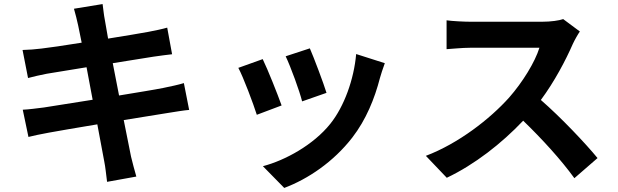

<svg xmlns="http://www.w3.org/2000/svg" viewBox="-20 -833 3040 945"><path d="M885 -424C859 -416 822 -408 783 -400C738 -391 656 -378 566 -363L535 -522L735 -554C765 -558 805 -564 827 -566L803 -697C779 -690 741 -682 709 -676C673 -669 597 -657 512 -643C504 -688 498 -721 496 -735C491 -759 488 -793 485 -813L344 -790C360 -735 371 -679 382 -623C296 -609 219 -598 184 -594C153 -590 123 -588 91 -587L118 -449C148 -457 175 -463 210 -470C241 -475 318 -488 406 -502L436 -342C335 -326 242 -311 196 -304C164 -300 119 -294 92 -293L120 -159C143 -165 177 -172 220 -180C263 -188 357 -204 459 -221C475 -137 488 -68 493 -39C499 -10 502 24 507 62L651 36C642 4 632 -32 625 -62C619 -93 605 -160 589 -242C677 -256 758 -269 806 -277C844 -283 885 -290 911 -292Z M1505 -595 1386 -556C1411 -504 1455 -383 1467 -334L1587 -376C1573 -422 1524 -552 1505 -595ZM1733 -567C1722 -442 1674 -309 1606 -224C1523 -120 1384 -44 1274 -15L1379 92C1496 48 1621 -36 1714 -156C1782 -244 1824 -348 1850 -449C1856 -469 1862 -490 1874 -522ZM1273 -542 1153 -499C1177 -455 1227 -322 1244 -268L1366 -314C1346 -370 1298 -491 1273 -542Z M2752 -739C2732 -732 2692 -726 2648 -726H2296C2266 -726 2205 -729 2178 -733V-591C2199 -592 2254 -598 2296 -598H2635C2613 -527 2552 -428 2486 -353C2392 -248 2237 -127 2076 -66L2179 42C2316 -23 2449 -127 2555 -239C2649 -148 2742 -46 2807 44L2921 -55C2862 -127 2741 -255 2642 -341C2709 -431 2765 -538 2799 -616C2808 -636 2826 -667 2834 -678Z"/></svg>

Font: Noto Sans KR Bold
Style: Regular
Weight: 700
Designer: Ryoko NISHIZUKA  (kana & ideographs); Paul D. Hunt (Latin, Greek & Cyrillic); Wenlong ZHANG  (bopomofo); Sandoll Communi
Foundry: Adobe Systems Incorporated
Version: Version 1.004;PS 1.004;hotconv 1.0.82;makeotf.lib2.5.63406